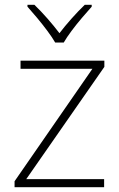

<svg xmlns="http://www.w3.org/2000/svg" viewBox="-20 -784 499 804"><path d="M416 0H41V-25L367 -496H66V-530H417V-504L90 -34H416ZM211 -606Q199 -627 178.5 -654.5Q158 -682 135.5 -709Q113 -736 95 -756V-764H124Q151 -738 179 -706Q207 -674 229 -645Q251 -674 279.5 -706Q308 -738 335 -764H364V-756Q346 -736 323 -709Q300 -682 279.5 -654.5Q259 -627 247 -606Z"/></svg>

Font: Noto Sans Bengali ExtraLight
Style: Regular
Weight: 200
Designer: Jelle Bosma - Monotype Design Team
Foundry: Monotype Imaging Inc.
Version: Version 2.003; ttfautohint (v1.8.4.7-5d5b)